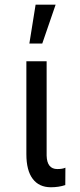

<svg xmlns="http://www.w3.org/2000/svg" viewBox="-20 -788 339 814"><path d="M177.7 -528.3V-128.4Q179.2 -71.3 223.1 -71.3Q245.6 -71.3 257.3 -77.1L256.8 -3.4Q229 5.9 195.8 5.9Q145.5 5.9 118.7 -29.8Q91.8 -65.4 91.8 -134.3V-528.3ZM130.9 -768.1H215.8L159.2 -603.5H104.5Z"/></svg>

Font: RobotoCondensed-Regular
Style: Regular
Weight: 400
Designer: Google
Version: Version 2.001201; 2014